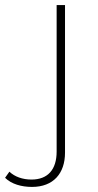

<svg xmlns="http://www.w3.org/2000/svg" viewBox="-107 -539 387 756"><path d="M19 197C103 197 149 144 149 62V-519H116V58C116 129 81 168 17 168C-18 168 -49 157 -70 137L-87 161C-62 186 -22 197 19 197Z"/></svg>

Font: Talent ExtraLight
Style: Regular
Weight: 200
Designer: Mike Powis
Version: Version 1.001;hotconv 1.0.109;makeotfexe 2.5.65596